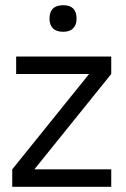

<svg xmlns="http://www.w3.org/2000/svg" viewBox="-20 -717 483 737"><path d="M170 -645Q170 -697 223 -697Q274 -697 274 -645Q274 -622 261 -608.5Q248 -595 223 -595Q196 -595 183 -608.5Q170 -622 170 -645ZM42 -500H407V-433H42ZM27 -67H407V0H27ZM112 -67H27L322 -433H407Z"/></svg>

Font: Haskoy
Style: Regular
Weight: 400
Designer: Ertekin Erdin
Foundry: Ertekin Erdin
Version: Version 1.500